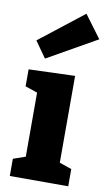

<svg xmlns="http://www.w3.org/2000/svg" viewBox="-95 -898 531 945"><g transform="rotate(10 171.0 -426.0)"><path d="M256 -97 245 -111 317 -86V0H25V-86L97 -111L86 -97V-434L96 -424L25 -448V-533L256 -541ZM95 -599 38 -680 258 -852 342 -739Z"/></g></svg>

Font: Bitter Thin ExtraBold
Style: Regular
Weight: 800
Version: Version 3.020